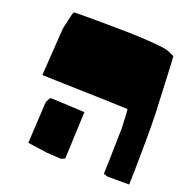

<svg xmlns="http://www.w3.org/2000/svg" viewBox="-135 -887 1024 1033"><g transform="rotate(20 377.5 -370.0)"><path d="M340.8 0 352.1 -269Q339.4 -269.5 319.1 -270.5Q298.8 -271.5 255.6 -273.7Q212.4 -275.9 183.6 -277.1Q154.8 -278.3 154.8 -277.8L152.3 -274.4Q149.9 -271.5 145.8 -264.2Q141.6 -256.8 138.2 -247.6L125 -10.7L234.4 4.9L320.3 10.3ZM71.3 -378.9 89.4 -651.9Q109.9 -749 115.2 -754.4Q134.3 -754.9 166 -755.1Q197.8 -755.4 282.5 -754.9Q367.2 -754.4 436 -752.7Q504.9 -751 571.8 -745.8Q638.7 -740.7 661.1 -732.9L698.7 -715.8Q699.7 -710.9 701.9 -668.2Q704.1 -625.5 707.8 -539.3Q711.4 -453.1 714.4 -392.6Q716.3 -332 715.8 -241.5Q715.3 -150.9 713.9 -68.4L711.9 14.6H587.9Q587.4 14.6 586.2 14.2Q585 13.7 581.5 12.7Q578.1 11.7 575.4 10.7Q572.8 9.8 569.8 8.8Q566.9 7.8 565.4 7.8L564 7.3Q564.5 7.8 566.2 -58.3Q567.9 -124.5 569.3 -190.9L570.8 -257.3Q566.9 -356 564 -363.8L461.4 -367.7Z"/></g></svg>

Font: Noot
Style: Regular
Weight: 400
Designer: Amos Jerbi
Foundry: Amos Jerbi
Version: Version 1.000;PS 001.001;hotconv 1.0.56